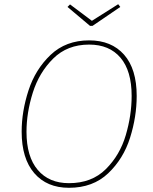

<svg xmlns="http://www.w3.org/2000/svg" viewBox="-20 -883 729 913"><path d="M630 -427Q630 -328 598.5 -228Q567 -128 494.5 -59Q422 10 308 10Q203 10 143 -59.5Q83 -129 83 -257Q83 -353 115.5 -453Q148 -553 220.5 -622Q293 -691 404 -691Q510 -691 570 -623Q630 -555 630 -427ZM106 -256Q106 -138 159.5 -75Q213 -12 308 -12Q416 -12 483 -78.5Q550 -145 578 -240Q606 -335 606 -427Q606 -546 553 -608.5Q500 -671 404 -671Q300 -671 233 -604.5Q166 -538 136 -442.5Q106 -347 106 -256ZM552 -850 420 -760H408L301 -850L313 -862L417 -784L542 -863Z"/></svg>

Font: FiraGO Thin
Style: Italic
Weight: 100
Italic angle: -8°
Designer: bBox Type GmbH
Foundry: bBox Type GmbH
Version: Version 1.001